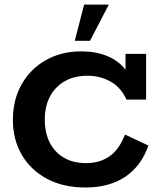

<svg xmlns="http://www.w3.org/2000/svg" viewBox="-20 -822 714 852"><path d="M358.8 10Q260.7 10 188.4 -28.6Q116.2 -67.2 76.7 -135.1Q37.2 -203 37.2 -290Q37.2 -379.8 76.3 -448.3Q115.4 -516.8 183.9 -555.4Q252.4 -594 340.2 -594Q426.9 -594 486.4 -558Q545.8 -522 570.3 -447.3L536.9 -469.1V-583H628.4V-380H541.2Q516.8 -434.2 470.8 -460Q424.8 -485.9 368.6 -485.9Q309.8 -485.9 267.3 -461.6Q224.8 -437.2 201.7 -393.7Q178.7 -350.2 178.7 -291.3Q178.7 -232.8 200.8 -189.3Q223 -145.8 264.1 -121.9Q305.2 -98.1 361.6 -98.1Q422.7 -98.1 465.9 -128.3Q509 -158.4 534.7 -224.9L638.5 -176Q607.5 -86.4 536.7 -38.2Q465.9 10 358.8 10ZM311.8 -640.8 353.2 -801.5H462.8L379.4 -640.8Z"/></svg>

Font: Rokkitt SemiBold
Style: Regular
Weight: 600
Designer: Vernon Adams
Foundry: Vernon Adams
Version: Version 3.103